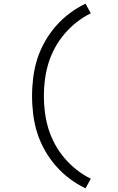

<svg xmlns="http://www.w3.org/2000/svg" viewBox="-20 -861 640 1042"><path d="M444 161Q398 139 357 108Q316 77 282.5 38.5Q249 0 223.5 -45Q198 -90 182.5 -138.5Q167 -187 160.5 -238Q154 -289 154 -340Q154 -391 160.5 -442Q167 -493 182.5 -541.5Q198 -590 223.5 -635Q249 -680 282.5 -718.5Q316 -757 357 -788Q398 -819 444 -841L473 -789Q432 -769 396 -740.5Q360 -712 330.5 -677.5Q301 -643 279 -603Q257 -563 243.5 -519.5Q230 -476 224 -430.5Q218 -385 218 -340Q218 -295 224 -249.5Q230 -204 243.5 -160.5Q257 -117 279 -77Q301 -37 330.5 -2.5Q360 32 396 60.5Q432 89 473 109Z"/></svg>

Font: Iosevka Aile Light
Style: Regular
Weight: 300
Designer: Belleve Invis
Foundry: Belleve Invis
Version: Version 27.3.5; ttfautohint (v1.8.4)